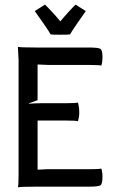

<svg xmlns="http://www.w3.org/2000/svg" viewBox="-20 -805 500 828"><path d="M350.1 -757.3Q338.9 -742.2 311.5 -702.1Q284.2 -662.1 282.2 -656.7Q278.8 -655.3 239.3 -655.3Q202.1 -655.3 198.2 -656.7Q196.3 -662.1 169.4 -701.2Q142.6 -740.2 129.9 -757.3Q130.4 -757.8 150.6 -770.3Q170.9 -782.7 173.8 -785.2Q178.2 -781.7 200.4 -758.1Q222.7 -734.4 240.2 -712.9Q257.8 -734.4 279.8 -758.1Q301.8 -781.7 306.2 -785.2Q309.1 -782.7 329.3 -770.3Q349.6 -757.8 350.1 -757.3ZM60.1 -51.8V-546.9L57.1 -603Q65.9 -600.1 136.2 -600.1H361.8Q403.3 -600.1 412.6 -594.5Q421.9 -588.9 421.9 -559.1Q421.9 -536.6 417 -522Q408.2 -524.9 361.8 -524.9H189.9Q175.3 -524.9 142.1 -526.9V-373L104.5 -359.4L106 -357.9Q137.2 -359.9 157.2 -359.9H262.2Q307.1 -359.9 315.9 -362.8Q321.8 -345.2 321.8 -319.8Q321.8 -299.8 315.9 -282.2Q307.1 -285.2 262.2 -285.2H142.1V-73.2Q177.2 -75.2 181.2 -75.2H361.8Q408.2 -75.2 417 -78.1Q421.9 -63.5 421.9 -41Q421.9 -11.2 412.6 -5.6Q403.3 0 361.8 0H134.8Q65.9 0 57.1 2.9Q60.1 -5.9 60.1 -51.8Z"/></svg>

Font: Nikodecs
Style: Medium
Weight: 500
Version: Version 0.29